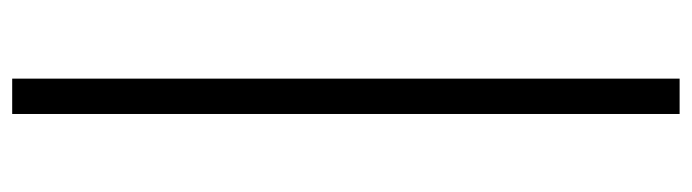

<svg xmlns="http://www.w3.org/2000/svg" viewBox="-430 -431 1135 315"><g transform="rotate(-90 137.5 -273.5)"><path d="M108 274V-821H166V274Z"/></g></svg>

Font: GenRyuMin TW M
Style: Regular
Weight: 500
Version: Version 1.501;PS 1;hotconv 16.6.51;makeotf.lib2.5.65220